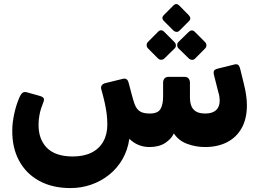

<svg xmlns="http://www.w3.org/2000/svg" viewBox="-20 -730 1307 963"><path d="M333.9 213.3Q242.5 213.3 176.3 176.9Q110.1 140.6 75.1 74.9Q40.1 9.3 41.6 -79Q42 -114.7 50.8 -156.4Q59.5 -198.1 74.6 -234.9Q83.1 -256.2 91.8 -263.7Q100.5 -271.1 115.5 -266.9L177.7 -249.4Q195.5 -244.7 199.2 -236.9Q203 -229 196.2 -213.7Q184 -184.1 178.6 -156.7Q173.1 -129.2 173.4 -107.7Q172 -33.6 214 10.2Q256 54 342.9 54.8Q398.6 55.1 437.7 36.1Q476.8 17.1 497.5 -19.2Q518.3 -55.5 518.3 -104.9Q518.3 -134.2 514.9 -159.9Q511.6 -185.5 505.3 -214.3Q499 -243.1 489 -278.7Q484.1 -292.1 489.9 -301.2Q495.6 -310.2 510 -313.5L596.6 -334.7Q609.5 -337.7 616.2 -331.4Q623 -325.1 625.2 -314.6Q634.1 -280.4 640.9 -255Q647.6 -229.6 654.6 -209Q664.5 -182.5 681.7 -171.6Q698.9 -160.6 731.4 -160.6Q771.5 -160.6 784.8 -182.9Q798.1 -205.2 798.1 -246.9V-315.1Q798.1 -328.2 805 -336.3Q811.9 -344.4 824.4 -344.4H906.5Q919 -344.4 925.9 -336.3Q932.7 -328.2 932.7 -315.1V-240.6Q932.7 -200.2 951.2 -180.4Q969.6 -160.6 1009.1 -160.6Q1045 -160.6 1063.4 -177.2Q1081.9 -193.7 1081.9 -225.9Q1081.9 -234.2 1080.4 -245Q1079 -255.7 1075.1 -267.4L1053.7 -352Q1052.7 -355.7 1052.2 -359Q1051.6 -362.2 1051.6 -365Q1051.6 -376.1 1057.8 -379.9Q1064 -383.7 1071.6 -385.7L1155.1 -406.4Q1157.5 -407.4 1160 -407.6Q1162.5 -407.7 1163.9 -407.7Q1173.7 -407.7 1178.2 -400.6Q1182.7 -393.5 1185.5 -381.4L1203.2 -309.2Q1210.6 -279.9 1214.5 -252.7Q1218.4 -225.5 1218.4 -202.5Q1218.4 -134.1 1191.9 -87.2Q1165.5 -40.4 1118.2 -16.4Q1071 7.5 1008.2 7.5Q962.5 7.5 919.3 -8.3Q876.1 -24 851.9 -60.9Q840.1 -34 808.9 -13.2Q777.6 7.5 729.6 7.5Q700.2 7.5 674.7 -3.1Q649.1 -13.6 628.7 -33.8Q620.7 22.4 594.4 68.2Q568.1 114 527.6 146.4Q487.1 178.8 437.5 196Q387.9 213.3 333.9 213.3ZM879.9 -576.1Q873.4 -569.6 864.9 -570.1Q856.5 -570.6 849.6 -577.1L801.5 -625.2Q787.5 -640.2 801.5 -654.2L849.6 -702.4Q864.2 -717 878.9 -702.4L926.4 -654.2Q941.7 -638 928 -624.2ZM804.1 -436.4Q798.2 -430.5 788.8 -430.2Q779.4 -429.9 771.9 -437.4L722.1 -487.5Q715.6 -494.4 715.6 -503.6Q715.6 -512.9 722.1 -519.7L771.9 -569.9Q788.1 -586.5 804.1 -569.9L854.2 -519.7Q861.7 -512.6 862.2 -503Q862.7 -493.4 855.2 -486.5ZM958.6 -436.4Q951.5 -428.9 942.4 -429.9Q933.2 -430.9 926.4 -437.4L875.2 -487.5Q868.7 -494 868.7 -503.9Q868.7 -513.9 875.2 -519.7L926.4 -569.9Q942.6 -584.9 957.6 -569.9L1007.7 -519.7Q1014.6 -513.2 1015.2 -503.6Q1015.9 -494 1008.4 -486.5Z"/></svg>

Font: Rubik Light
Style: Italic
Weight: 300
Italic angle: -12°
Designer: Hubert and Fischer
Foundry: Hubert and Fischer
Version: Version 2.300;gftools[0.9.30]